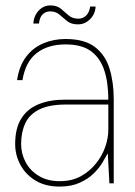

<svg xmlns="http://www.w3.org/2000/svg" viewBox="-20 -677 500 709"><path d="M200 12Q148 12 111.5 -10Q75 -32 55.5 -68Q36 -104 36 -145Q36 -204 59 -240Q82 -276 123.5 -292.5Q165 -309 220 -309H380Q380 -372 365 -417.5Q350 -463 316 -488Q282 -513 222 -513Q157 -513 115.5 -481Q74 -449 63 -381H43Q51 -434 76.5 -467.5Q102 -501 140 -517Q178 -533 222 -533Q292 -533 330.5 -503.5Q369 -474 384.5 -423.5Q400 -373 400 -311V0H384L378 -111Q371 -98 358.5 -77Q346 -56 325.5 -36Q305 -16 274 -2Q243 12 200 12ZM200 -8Q246 -8 279 -26.5Q312 -45 335 -74Q358 -103 369 -135.5Q380 -168 380 -197V-291H224Q161 -291 124.5 -272.5Q88 -254 73 -221Q58 -188 58 -145Q58 -109 75 -77.5Q92 -46 124 -27Q156 -8 200 -8ZM268 -587Q243 -587 228 -599Q213 -611 199.5 -623Q186 -635 165 -635Q149 -635 137.5 -624Q126 -613 124 -590H103Q105 -619 123 -638Q141 -657 166 -657Q190 -657 204.5 -645Q219 -633 233 -620.5Q247 -608 270 -608Q286 -608 298 -619.5Q310 -631 313 -653H333Q332 -626 313 -606.5Q294 -587 268 -587Z"/></svg>

Font: DM Sans 10pt Thin
Style: Regular
Weight: 250
Version: Version 4.004;gftools[0.9.30]